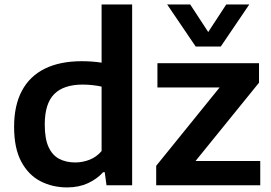

<svg xmlns="http://www.w3.org/2000/svg" viewBox="-20 -828 1212 858"><path d="M280 9.5Q214.5 9.5 160.8 -18.2Q107 -46 75 -105.8Q43 -165.5 43 -261.5Q43 -357 78 -422.5Q113 -488 180.5 -521.2Q248 -554.5 345.5 -554.5Q369 -554.5 392 -552.8Q415 -551 434 -548V-808H570.5V0H456L448 -58.5H441Q413.5 -28 372.8 -9.2Q332 9.5 280 9.5ZM316.5 -102Q348.5 -102 379.8 -114Q411 -126 434 -153V-441Q416.5 -445 394.2 -447.5Q372 -450 349.5 -450Q264.5 -450 222.2 -407.5Q180 -365 180 -271.5Q180 -208 197 -171Q214 -134 244.8 -118Q275.5 -102 316.5 -102ZM678 0V-87L981.5 -462V-437H683.5V-545.5H1137.5V-458.5L833.5 -83.5V-108.5H1143V0ZM854.5 -620 727 -808H830L922.5 -666.5H898.5L991 -808H1094L966.5 -620Z"/></svg>

Font: Encode Sans SemiExpanded SemiBold
Style: Regular
Weight: 600
Width: 6
Designer: Multiple Designers
Foundry: Impallari Type
Version: Version 3.002